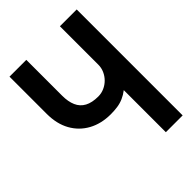

<svg xmlns="http://www.w3.org/2000/svg" viewBox="-204 -799 897 897"><g transform="rotate(-45 244.5 -350.0)"><path d="M467 -700H356V-446Q356 -425 347.5 -406Q339 -387 324.5 -372.5Q310 -358 291 -349.5Q272 -341 251 -341Q210 -341 184 -355Q158 -369 146 -396.5Q134 -424 134 -463V-700H23V-454Q23 -388 49.5 -340.5Q76 -293 123.5 -267Q171 -241 234 -241Q257 -241 278 -244Q299 -247 318.5 -255.5Q338 -264 356 -278V0H467Z"/></g></svg>

Font: Advent Pro
Style: Regular
Weight: 400
Designer: VivaRado, Andreas Kalpakidis
Foundry: VivaRado, Andreas Kalpakidis
Version: Version 3.000